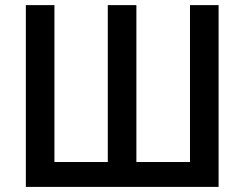

<svg xmlns="http://www.w3.org/2000/svg" viewBox="-20 -734 960 754"><path d="M838.4 0H81.5V-713.9H193.8V-97.7H403.3V-713.9H515.6V-97.7H726.1V-713.9H838.4Z"/></svg>

Font: Open Sans SemiCondensed SemiBold
Style: Regular
Weight: 600
Width: 4
Designer: Monotype Design Team
Foundry: Monotype Imaging Inc.
Version: Version 3.000